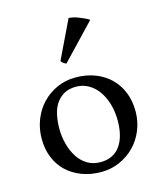

<svg xmlns="http://www.w3.org/2000/svg" viewBox="-110 -797 748 889"><g transform="rotate(-15 264.5 -352.0)"><path d="M303 -716Q312 -716 325 -713Q338 -710 350.5 -705Q363 -700 375 -694.5Q387 -689 395 -684Q397 -682 397 -681L239 -515Q228 -518 217 -530Q216 -531 216 -535ZM274 -33Q307 -33 331 -45.5Q355 -58 370 -80Q385 -102 392.5 -132Q400 -162 400 -198Q400 -242 389 -279Q378 -316 358.5 -343Q339 -370 312 -385Q285 -400 254 -400Q219 -400 195.5 -386.5Q172 -373 157 -350.5Q142 -328 135.5 -297Q129 -266 129 -232Q129 -194 138.5 -158Q148 -122 166 -94Q184 -66 211 -49.5Q238 -33 274 -33ZM38 -208Q38 -256 55 -299Q72 -342 102 -373.5Q132 -405 173 -423.5Q214 -442 262 -442Q313 -442 355 -426Q397 -410 427.5 -380.5Q458 -351 474.5 -310Q491 -269 491 -219Q491 -171 473.5 -128.5Q456 -86 425.5 -55Q395 -24 354 -6Q313 12 266 12Q215 12 173 -4Q131 -20 101 -48.5Q71 -77 54.5 -117.5Q38 -158 38 -208Z"/></g></svg>

Font: Lusitana
Style: Regular
Weight: 400
Designer: Ana Paula Megda
Foundry: Ana Paula Megda
Version: Version 1.000; ttfautohint (v1.1) -l 8 -r 50 -G 200 -x 14 -D